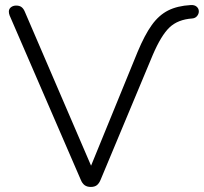

<svg xmlns="http://www.w3.org/2000/svg" viewBox="-20 -733 806 759"><path d="M299 -23 18 -672Q15 -680 15 -687Q15 -698 23.5 -704.5Q32 -711 44 -711Q57 -711 65 -705Q73 -699 78 -687L340 -78L524 -528Q552 -595 580 -634Q608 -673 644.5 -691.5Q681 -710 734 -713Q749 -714 757.5 -706.5Q766 -699 766 -688Q766 -678 759 -669.5Q752 -661 740 -660Q683 -656 650 -624.5Q617 -593 584 -516L378 -23Q372 -8 363 -1Q354 6 339 6Q324 6 314.5 -1Q305 -8 299 -23Z"/></svg>

Font: SN Pro Light
Style: Regular
Weight: 300
Designer: Tobias Whetton
Foundry: Supernotes
Version: Version 1.002